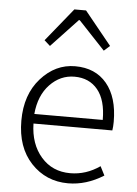

<svg xmlns="http://www.w3.org/2000/svg" viewBox="-57 -861 652 917"><g transform="rotate(5 269.0 -402.0)"><path d="M304 13Q198 13 127 -62.5Q56 -138 56 -266Q56 -391 125.5 -469Q195 -547 290 -547Q387 -547 441.5 -481.5Q496 -416 496 -299Q496 -276 493 -257H115Q117 -159 170.5 -97.5Q224 -36 310 -36Q386 -36 452 -82L474 -39Q391 13 304 13ZM115 -303H443Q443 -398 402.5 -447.5Q362 -497 291 -497Q223 -497 173 -444.5Q123 -392 115 -303ZM133 -658 262 -817H318L447 -658L419 -633L292 -768H288L161 -633Z"/></g></svg>

Font: Noto Sans Korean Light
Style: Regular
Weight: 300
Designer: Ryoko NISHIZUKA  (kana & ideographs); Paul D. Hunt (Latin, Greek & Cyrillic); Wenlong ZHANG  (bopomofo); Sandoll Communi
Foundry: Adobe Systems Incorporated
Version: Version 1.000;PS 1;hotconv 1.0.78;makeotf.lib2.5.61930